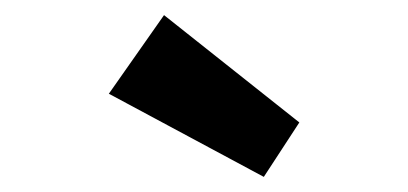

<svg xmlns="http://www.w3.org/2000/svg" viewBox="-20 -818 540 254"><path d="M329 -584 124 -694 197 -798 376 -656Z"/></svg>

Font: Lexend Mega
Style: Bold
Weight: 700
Version: Version 1.007